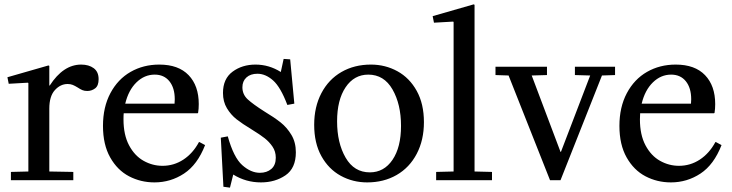

<svg xmlns="http://www.w3.org/2000/svg" viewBox="-20 -826 3353 880"><path d="M206 -40 316 -38V0H30V-38L110 -40V-445L108 -447L20 -442L14 -472L202 -526L206 -524V-434H208Q270 -530 352 -530Q387 -530 409.5 -513.5Q432 -497 432 -463Q432 -433 416 -421Q400 -409 380 -409Q367 -409 357.5 -413Q348 -417 336 -425Q323 -433 313 -437Q303 -441 290 -441Q257 -441 231.5 -413Q206 -385 206 -328Z M725 -66Q777 -66 820.5 -94.5Q864 -123 892 -175H894L920 -161Q885 -71 823.5 -30.5Q762 10 688 10Q625 10 571.5 -18Q518 -46 485 -104.5Q452 -163 452 -249Q452 -335 486 -399Q520 -463 578.5 -496.5Q637 -530 710 -530Q798 -530 844.5 -481.5Q891 -433 891 -349Q891 -327 888 -309L886 -307H547Q546 -298 546 -279Q546 -208 571.5 -160Q597 -112 638 -89Q679 -66 725 -66ZM780 -351Q781 -358 781 -371Q781 -423 756.5 -453.5Q732 -484 689 -484Q642 -484 605.5 -448.5Q569 -413 554 -351Z M1171 -34Q1203 -34 1223.5 -51.5Q1244 -69 1244 -103Q1244 -132 1229 -154Q1214 -176 1193 -192.5Q1172 -209 1133 -233Q1090 -259 1064 -279.5Q1038 -300 1020 -330Q1002 -360 1002 -400Q1002 -465 1046 -497.5Q1090 -530 1151 -530Q1213 -530 1267 -496L1280 -556L1310 -554L1329 -351L1297 -345Q1266 -427 1231.5 -457.5Q1197 -488 1160 -488Q1128 -488 1109.5 -471Q1091 -454 1091 -426Q1091 -393 1115.5 -370.5Q1140 -348 1192 -315Q1237 -288 1266 -265Q1295 -242 1315.5 -208Q1336 -174 1336 -128Q1336 -55 1288.5 -22.5Q1241 10 1176 10Q1107 10 1049 -26L1034 34L1004 30L992 -195L1024 -201Q1051 -104 1090.5 -69Q1130 -34 1171 -34Z M1680 -530Q1746 -530 1801.5 -499.5Q1857 -469 1890 -409.5Q1923 -350 1923 -266Q1923 -184 1890 -121Q1857 -58 1798 -24Q1739 10 1663 10Q1597 10 1541.5 -20.5Q1486 -51 1453 -110.5Q1420 -170 1420 -254Q1420 -336 1453 -399Q1486 -462 1545 -496Q1604 -530 1680 -530ZM1675 -36Q1740 -36 1779 -93.5Q1818 -151 1818 -249Q1818 -348 1779 -416Q1740 -484 1668 -484Q1603 -484 1564 -426Q1525 -368 1525 -270Q1525 -171 1564 -103.5Q1603 -36 1675 -36Z M2151 -806 2155 -804V-40L2235 -38V0H1979V-38L2059 -40V-725L2057 -727L1969 -722L1963 -752Z M2251 -520H2487V-482L2417 -480L2549 -130H2551L2685 -480L2615 -482V-520H2799V-482L2739 -480L2549 0H2501L2311 -480L2251 -482Z M3092 -66Q3144 -66 3187.5 -94.5Q3231 -123 3259 -175H3261L3287 -161Q3252 -71 3190.5 -30.5Q3129 10 3055 10Q2992 10 2938.5 -18Q2885 -46 2852 -104.5Q2819 -163 2819 -249Q2819 -335 2853 -399Q2887 -463 2945.5 -496.5Q3004 -530 3077 -530Q3165 -530 3211.5 -481.5Q3258 -433 3258 -349Q3258 -327 3255 -309L3253 -307H2914Q2913 -298 2913 -279Q2913 -208 2938.5 -160Q2964 -112 3005 -89Q3046 -66 3092 -66ZM3147 -351Q3148 -358 3148 -371Q3148 -423 3123.5 -453.5Q3099 -484 3056 -484Q3009 -484 2972.5 -448.5Q2936 -413 2921 -351Z"/></svg>

Font: Minipax
Style: Regular
Weight: 400
Designer: Raphaël Ronot, Igor Stepanchenko (Cyrillic)
Foundry: steppetype
Version: Version 1.002